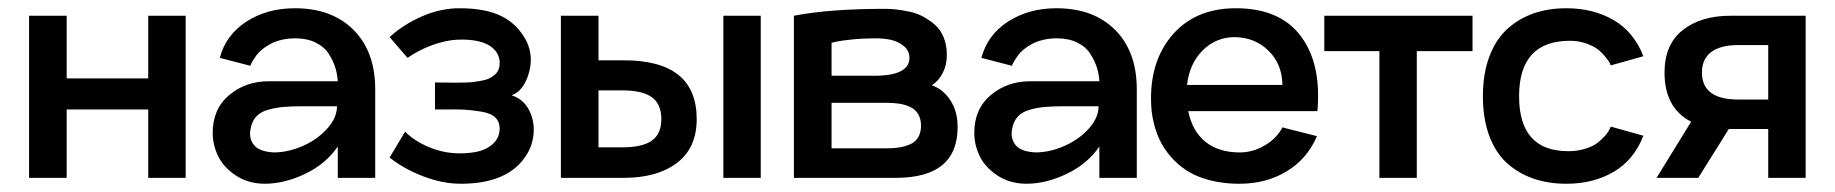

<svg xmlns="http://www.w3.org/2000/svg" viewBox="-20 -427 4405 461"><path d="M335.9 -389.2H425.8V0H335.9V-164.1H140.1V0H49.8V-389.2H140.1V-238.8H335.9Z M688 -407.2Q776.9 -407.2 828.9 -355.2Q880.9 -303.2 880.9 -211.9V0H791V-75.2Q762.7 -33.7 713.1 -9.8Q663.6 14.2 614.7 14.2Q575.2 13.7 545.9 -5.9Q516.6 -25.4 503.7 -52.2Q490.7 -79.1 490.7 -107.9Q490.7 -165.5 530.3 -198.7Q569.8 -231.9 625 -231.9H791Q790 -248.5 785.2 -264.4Q780.3 -280.3 769.5 -297.4Q758.8 -314.5 738 -324.7Q717.3 -335 689 -335Q671.4 -335 656 -331.3Q640.6 -327.6 629.9 -321.8Q619.1 -315.9 610.4 -309.1Q601.6 -302.2 596.4 -295.2Q591.3 -288.1 587.6 -282.2Q584 -276.4 582.5 -272.5L581.1 -269L507.8 -288.1Q522 -342.8 571.5 -375Q621.1 -407.2 688 -407.2ZM638.7 -61Q673.3 -61.5 708.3 -77.1Q743.2 -92.8 766.1 -118.7Q789.1 -144.5 789.1 -171.9H709Q678.7 -171.9 659.9 -170.2Q641.1 -168.5 622.6 -163.1Q604 -157.7 594 -145.8Q584 -133.8 581.1 -115.2Q577.6 -92.8 590.8 -77.6Q604 -62.5 638.7 -61Z M1086.4 14.2Q1042.5 14.2 995.6 -3.9Q948.7 -22 915.5 -48.8L952.6 -110.8Q975.1 -88.9 1005.9 -75.4Q1036.6 -62 1066.2 -59.6Q1095.7 -57.1 1121.8 -62Q1147.9 -66.9 1163.8 -81.8Q1179.7 -96.7 1179.7 -118.2Q1179.7 -134.8 1169.2 -145Q1158.7 -155.3 1134 -159.2Q1109.4 -163.1 1094 -163.8Q1078.6 -164.6 1043.5 -164.1Q1030.8 -164.1 1024.4 -164.1V-229Q1032.7 -229 1047.6 -228.8Q1062.5 -228.5 1072 -228.5Q1081.5 -228.5 1095.2 -228.8Q1108.9 -229 1117.7 -230.2Q1126.5 -231.4 1137.2 -233.4Q1147.9 -235.4 1154.8 -238.8Q1161.6 -242.2 1167.7 -247.3Q1173.8 -252.4 1176.8 -259.5Q1179.7 -266.6 1179.7 -275.9Q1179.7 -294.9 1166.3 -308.6Q1152.8 -322.3 1129.9 -327.6Q1106.9 -333 1079.1 -331.8Q1051.3 -330.6 1019 -319.1Q986.8 -307.6 958.5 -288.1L915.5 -337.9Q947.8 -367.7 992.7 -387.5Q1037.6 -407.2 1083.5 -407.2Q1147 -407.2 1185.5 -387.5Q1224.1 -367.7 1244.6 -327.1Q1261.7 -291 1249.3 -249.8Q1236.8 -208.5 1208.5 -198.2Q1236.8 -189 1250.2 -162.8Q1263.7 -136.7 1261.2 -107.2Q1258.8 -77.6 1243.7 -54.2Q1200.2 14.2 1086.4 14.2Z M1478 -282.2Q1652.8 -282.2 1652.8 -141.1Q1652.8 -71.8 1605.5 -35.9Q1558.1 0 1478 0H1326.7V-389.2H1417V-282.2ZM1716.8 -389.2H1806.6V0H1716.8ZM1473.6 -73.2Q1522.9 -73.2 1545.4 -89.6Q1567.9 -106 1567.9 -141.1Q1567.9 -176.8 1545.4 -193.4Q1522.9 -210 1473.6 -210H1417V-73.2Z M1886.2 0V-389.2Q1971.2 -405.8 2105.5 -405.8Q2118.2 -405.8 2131.6 -404.3Q2145 -402.8 2162.8 -399.2Q2180.7 -395.5 2195.8 -387.5Q2210.9 -379.4 2224.4 -367.9Q2237.8 -356.4 2245.6 -337.6Q2253.4 -318.8 2253.4 -294.9Q2253.4 -270.5 2243.4 -251.5Q2233.4 -232.4 2217.3 -222.2Q2243.7 -213.4 2261.5 -186.8Q2279.3 -160.2 2279.3 -122.1Q2279.3 0 2131.3 0ZM1976.6 -245.1H2078.6Q2163.6 -245.1 2163.6 -288.1Q2163.6 -305.7 2149.4 -316.9Q2135.3 -328.1 2118.4 -331.5Q2101.6 -335 2082.5 -335Q2052.7 -335 2026.4 -332.3Q2000 -329.6 1988.3 -327.1L1976.6 -324.2ZM1976.6 -70.8H2106.4Q2124.5 -70.8 2137.9 -72.8Q2151.4 -74.7 2164.3 -80.1Q2177.2 -85.4 2184.3 -96.9Q2191.4 -108.4 2191.4 -125Q2191.4 -142.1 2184.3 -153.6Q2177.2 -165 2164.3 -170.7Q2151.4 -176.3 2137.9 -178.2Q2124.5 -180.2 2106.4 -180.2H1976.6Z M2516.6 -407.2Q2605.5 -407.2 2657.5 -355.2Q2709.5 -303.2 2709.5 -211.9V0H2619.6V-75.2Q2591.3 -33.7 2541.7 -9.8Q2492.2 14.2 2443.4 14.2Q2403.8 13.7 2374.5 -5.9Q2345.2 -25.4 2332.3 -52.2Q2319.3 -79.1 2319.3 -107.9Q2319.3 -165.5 2358.9 -198.7Q2398.4 -231.9 2453.6 -231.9H2619.6Q2618.7 -248.5 2613.8 -264.4Q2608.9 -280.3 2598.1 -297.4Q2587.4 -314.5 2566.7 -324.7Q2545.9 -335 2517.6 -335Q2500 -335 2484.6 -331.3Q2469.2 -327.6 2458.5 -321.8Q2447.8 -315.9 2439 -309.1Q2430.2 -302.2 2425 -295.2Q2419.9 -288.1 2416.3 -282.2Q2412.6 -276.4 2411.1 -272.5L2409.7 -269L2336.4 -288.1Q2350.6 -342.8 2400.1 -375Q2449.7 -407.2 2516.6 -407.2ZM2467.3 -61Q2502 -61.5 2536.9 -77.1Q2571.8 -92.8 2594.7 -118.7Q2617.7 -144.5 2617.7 -171.9H2537.6Q2507.3 -171.9 2488.5 -170.2Q2469.7 -168.5 2451.2 -163.1Q2432.6 -157.7 2422.6 -145.8Q2412.6 -133.8 2409.7 -115.2Q2406.2 -92.8 2419.4 -77.6Q2432.6 -62.5 2467.3 -61Z M2833 -160.2Q2842.8 -111.8 2874.5 -86.4Q2906.2 -61 2957 -61Q2988.3 -61 3016.8 -77.9Q3045.4 -94.7 3059.1 -121.1L3142.1 -100.1Q3119.1 -45.9 3069.8 -15.9Q3020.5 14.2 2956.1 14.2Q2900.9 14.2 2857.4 -3.2Q2814 -20.5 2783.2 -60.5Q2752.4 -100.6 2745.1 -160.2Q2735.4 -269.5 2791 -338.4Q2846.7 -407.2 2947.3 -407.2Q3053.2 -407.2 3103.3 -340.3Q3153.3 -273.4 3143.1 -160.2ZM2945.3 -337.9Q2899.9 -337.9 2867.9 -306.2Q2835.9 -274.4 2830.1 -223.1H3059.1Q3058.6 -272.9 3026.1 -304.9Q2993.7 -336.9 2945.3 -337.9Z M3515.6 -389.2V-304.2H3381.8V0H3292V-304.2H3159.7V-389.2Z M3740.7 14.2Q3698.2 14.2 3662.8 2.2Q3627.4 -9.8 3599.6 -34.2Q3571.8 -58.6 3556.2 -99.9Q3540.5 -141.1 3540.5 -195.8Q3540.5 -250.5 3556.2 -291.7Q3571.8 -333 3599.6 -357.9Q3627.4 -382.8 3662.8 -395Q3698.2 -407.2 3740.7 -407.2Q3805.7 -407.2 3854.5 -378.7Q3903.3 -350.1 3925.8 -292L3847.7 -270Q3846.7 -272.5 3844.7 -276.4Q3842.8 -280.3 3834.5 -290.5Q3826.2 -300.8 3816.2 -308.6Q3806.2 -316.4 3788.3 -322.8Q3770.5 -329.1 3749.5 -329.1Q3627.4 -329.1 3627.4 -195.8Q3627.4 -64 3745.6 -64Q3768.1 -64 3787.1 -70.1Q3806.2 -76.2 3816.9 -85Q3827.6 -93.8 3835 -102.3Q3842.3 -110.8 3844.7 -117.2L3847.7 -123L3925.8 -101.1Q3903.3 -43 3854.5 -14.4Q3805.7 14.2 3740.7 14.2Z M4315.4 -389.2V0H4225.6V-117.2H4134.8H4130.9L4057.6 0H3957.5L4040.5 -134.8Q3976.6 -167.5 3976.6 -252.9Q3976.6 -320.3 4020.3 -354.7Q4064 -389.2 4134.8 -389.2ZM4153.8 -188H4225.6V-318.8H4153.8Q4110.8 -318.8 4088.6 -302Q4066.4 -285.2 4066.4 -252.9Q4066.4 -188 4153.8 -188Z"/></svg>

Font: Neutral Grotesk
Style: Regular
Weight: 400
Designer: Nawras Khrais
Foundry: Nawras Khrais
Version: Version 1.000;PS 001.000;hotconv 1.0.88;makeotf.lib2.5.64775